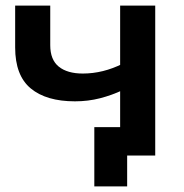

<svg xmlns="http://www.w3.org/2000/svg" viewBox="-20 -554 657 684"><path d="M247 -193Q145 -193 89.5 -239Q34 -285 34 -385V-534H159V-393Q159 -341 189.5 -316.5Q220 -292 275 -292Q347 -292 417 -327V-233Q379 -215 336.5 -204Q294 -193 247 -193ZM316 110V-101H522V0H404L433 -31V110ZM408 0V-534H533V0Z"/></svg>

Font: MOST Montserrat SemiBold
Style: Regular
Weight: 600
Designer: Julieta Ulanovsky
Foundry: Julieta Ulanovsky
Version: Version 8.000;March 11, 2024;FontCreator 15.0.0.2926 64-bit